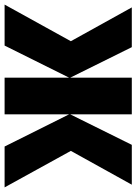

<svg xmlns="http://www.w3.org/2000/svg" viewBox="101 -694 593 835"><g transform="rotate(90 397.5 -276.5)"><path d="M783.2 -553.2 636.2 -288.1 794.9 0H617.2L477.1 -280.8V0H317.9V-280.8L178.2 0H0L159.2 -288.1L12.2 -553.2H185.1L317.9 -285.2V-553.2H477.1V-285.2L609.9 -553.2Z"/></g></svg>

Font: Open Sans Condensed ExtraBold
Style: Regular
Weight: 800
Width: 3
Designer: Monotype Design Team
Foundry: Monotype Imaging Inc.
Version: Version 3.000; ttfautohint (v1.8.4)